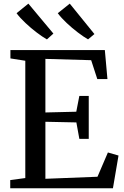

<svg xmlns="http://www.w3.org/2000/svg" viewBox="-20 -1012 668 1032"><path d="M116 -55V-685.5L36 -698V-743H543.5L557.5 -587H503L470 -688.5L224 -695.5V-407.5L390 -411.5L406.5 -496.5H457V-265.5H406.5L390.5 -354L224 -357.5V-51L504 -62L560 -192.5L617 -176L587 0H35V-44ZM355 -992.5 487.5 -829 453.5 -800.5H453Q429.5 -814 398.5 -837.5Q367.5 -861 338.2 -888.5Q309 -916 290.5 -941ZM132.5 -992.5 267 -831.5 232.5 -800.5H231.5Q208 -814 177 -837.5Q146 -861 116.8 -888.5Q87.5 -916 69 -941Z"/></svg>

Font: Merriweather Text
Style: Regular
Weight: 400
Designer: Eben Sorkin
Foundry: Eben Sorkin
Version: Version 2.100; ttfautohint (v1.7.19-72a1) -l 8 -r 50 -G 200 